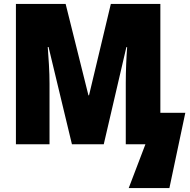

<svg xmlns="http://www.w3.org/2000/svg" viewBox="-20 -734 966 977"><path d="M346 0H508L623 -494H627Q624 -456 622 -406.5Q620 -357 620 -311V0H720L635 223H842L923 -160H796V-714H544L433 -249H430L314 -714H61V0H232V-308Q232 -354 229 -405Q226 -456 223 -495H227Z"/></svg>

Font: Noto Sans Display SemiCondensed Black
Style: Regular
Weight: 900
Width: 4
Designer: Monotype Design Team
Foundry: Monotype Imaging Inc.
Version: Version 1.900